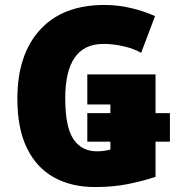

<svg xmlns="http://www.w3.org/2000/svg" viewBox="-20 -744 716 774"><path d="M362 10Q268 10 197.5 -29Q127 -68 88.5 -147Q50 -226 50 -346Q50 -524 141.5 -624Q233 -724 401 -724Q457 -724 510.5 -711Q564 -698 605 -679L549 -531Q522 -547 480 -557Q438 -567 397 -567Q243 -567 243 -348Q243 -232 276 -183Q309 -134 371 -134Q398 -134 425 -141V-173H332V-288H425V-323H332V-444H607V-288H665V-173H607V-31Q555 -14 495.5 -2Q436 10 362 10Z"/></svg>

Font: Noto Sans SemiCondensed Black
Style: Regular
Weight: 900
Width: 4
Designer: Monotype Design Team
Foundry: Monotype Imaging Inc.
Version: Version 2.013; ttfautohint (v1.8.4.7-5d5b)